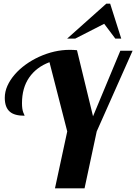

<svg xmlns="http://www.w3.org/2000/svg" viewBox="-20 -1020 738 1040"><path d="M555.7 -1000H576.7L636.7 -811H604.5L544.4 -891.1L387.7 -811H343.8ZM344.2 -308.1 248 -683.1Q176.8 -656.2 137.9 -599.9Q99.1 -543.5 99.1 -460.9Q99.1 -429.7 106 -411.1Q107.9 -404.8 110.8 -399.9Q112.8 -396.5 112.8 -393.1Q58.6 -393.1 33.7 -414.6Q5.9 -438 5.9 -490.2Q5.9 -522.9 20 -554.9Q34.2 -586.9 60.1 -616.7Q84.5 -645 118.4 -669.7Q152.3 -694.3 191.9 -712.4Q274.9 -750 356.9 -750Q379.4 -750 397 -748L483.9 -390.1L631.8 -745.1H698.2L503.9 -308.1L438 0H277.8Z"/></svg>

Font: Pattaya
Style: Regular
Weight: 400
Designer: Pablo Impallari / Thai characters Designed by Thanarat Vachiruckul and Suppakit Chalermlarp
Foundry: Pablo Impallari
Version: Version 2.000